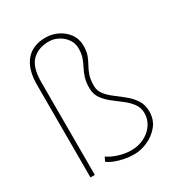

<svg xmlns="http://www.w3.org/2000/svg" viewBox="-179 -871 935 1002"><g transform="rotate(-30 289.0 -370.0)"><path d="M106.4 -558.1V0H80.1V-558.1Q80.1 -650.9 121.6 -700.2Q163.1 -749.5 240.7 -749.5Q279.3 -749.5 314 -732.7Q348.6 -715.8 370.6 -685.3Q392.6 -654.8 392.6 -613.8Q392.6 -579.1 383.8 -555.9Q375 -532.7 363.5 -512.7Q352.1 -492.7 343.3 -467.8Q334.5 -442.9 334.5 -404.8Q334.5 -374.5 353 -351.3Q371.6 -328.1 399.2 -307.6Q426.8 -287.1 454.1 -264.6Q481.4 -242.2 500 -213.6Q518.6 -185.1 518.6 -145Q518.6 -95.7 490.5 -61Q462.4 -26.4 420.9 -8.1Q379.4 10.3 339.4 10.3Q311 10.3 280.8 4.4Q250.5 -1.5 225.3 -11.5Q200.2 -21.5 187 -33.2L199.2 -57.1Q218.8 -42 257.8 -28.8Q296.9 -15.6 335.4 -15.6Q381.3 -15.6 416.7 -34.2Q452.1 -52.7 472.2 -83.3Q492.2 -113.8 492.2 -149.4Q492.2 -183.1 473.6 -208Q455.1 -232.9 427.7 -253.7Q400.4 -274.4 372.8 -295.9Q345.2 -317.4 326.7 -343.5Q308.1 -369.6 308.1 -405.8Q308.1 -443.4 316.4 -468.8Q324.7 -494.1 335.7 -514.9Q346.7 -535.6 355 -558.8Q363.3 -582 363.3 -614.7Q363.3 -645.5 346.2 -669.9Q329.1 -694.3 302.2 -708.7Q275.4 -723.1 245.6 -723.1Q182.6 -723.1 144.5 -685.8Q106.4 -648.4 106.4 -558.1Z"/></g></svg>

Font: Vazirmatn RD UI Thin
Style: Regular
Weight: 100
Designer: Saber Rastikerdar
Foundry: Saber Rastikerdar
Version: Version 33.003